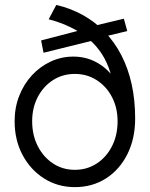

<svg xmlns="http://www.w3.org/2000/svg" viewBox="-20 -760 615 788"><path d="M287.3 8Q217 8 161 -27.5Q105 -63 72.5 -124.1Q40 -185.3 40 -262.3Q40 -318.4 58.8 -366.5Q77.7 -414.7 111 -450.9Q144.3 -487 188 -507.3Q231.7 -527.7 280.7 -527.7Q332.4 -527.7 375 -504.8Q417.5 -482 445.5 -442.8Q473.5 -403.7 482.5 -355.1L446 -376.3Q444.7 -423 432.3 -463.7Q420 -504.4 397.9 -538.6Q375.9 -572.8 344.2 -599.8Q312.5 -626.9 271.5 -647.2Q230.4 -667.6 179.8 -680.9L211 -739.7Q270.3 -726 320.5 -698Q370.7 -670 410.3 -628.8Q450 -587.7 477.8 -534Q505.7 -480.3 520.2 -415Q534.7 -349.6 534.7 -273.6Q534.7 -191.3 503 -127.6Q471.3 -64 415.3 -28Q359.3 8 287.3 8ZM287.3 -63Q337.4 -63 377.2 -89.1Q416.9 -115.1 439.8 -160.2Q462.6 -205.2 462.6 -262.3Q462.6 -317.4 439.8 -361.3Q416.9 -405.2 377.2 -430.9Q337.4 -456.6 287.3 -456.6Q237.2 -456.6 197.7 -431.3Q158.1 -405.9 135.1 -362Q112 -318.1 112 -262.3Q112 -205.2 135.1 -160.2Q158.1 -115.1 197.7 -89.1Q237.2 -63 287.3 -63ZM158.7 -543.5 148.7 -594 312.6 -636.7 353.5 -651 488.3 -683.3 502.3 -632.5 394.3 -606.5 362.4 -593.9Z"/></svg>

Font: Lexend Medium
Style: Regular
Weight: 500
Designer: Bonnie Shaver-Troup, Thomas Jockin
Foundry: Lexend
Version: Version 1.005